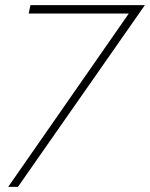

<svg xmlns="http://www.w3.org/2000/svg" viewBox="-20 -603 586 750"><path d="M483 -550H92L99 -583H546L50 127H12Z"/></svg>

Font: Raleway ExtraLight
Style: Italic
Weight: 200
Italic angle: -12°
Designer: Matt McInerney, Pablo Impallari, Rodrigo Fuenzalida
Foundry: Matt McInerney, Pablo Impallari, Rodrigo Fuenzalida
Version: Version 4.026